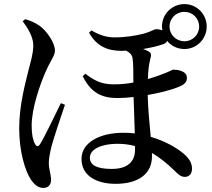

<svg xmlns="http://www.w3.org/2000/svg" viewBox="-20 -856 1040 940"><path d="M810 -726C810 -766 842 -798 883 -798C923 -798 955 -766 955 -726C955 -686 923 -654 883 -654C842 -654 810 -686 810 -726ZM91 -752C113 -723 143 -677 143 -634C143 -593 129 -550 119 -510C105 -451 74 -343 74 -228C74 -115 102 -22 131 23C153 55 173 64 192 64C218 64 230 47 230 24C230 -1 219 -25 219 -60C219 -78 224 -106 232 -139C245 -186 278 -285 298 -343L278 -351C252 -299 196 -180 176 -150C167 -136 158 -138 151 -152C141 -170 135 -199 135 -240C135 -330 178 -445 200 -497C226 -559 249 -582 249 -608C249 -647 209 -704 175 -729C150 -746 127 -756 103 -762ZM641 -141V-123C641 -63 603 -29 527 -29C457 -29 420 -46 420 -84C420 -131 489 -152 553 -152C583 -152 612 -149 641 -141ZM398 -495 385 -483C426 -399 482 -376 555 -376C582 -376 607 -378 634 -381L640 -203C622 -205 603 -206 584 -206C468 -206 379 -158 379 -78C379 5 453 44 546 44C663 44 724 -9 724 -90V-107C760 -86 797 -57 836 -19C851 -4 865 10 885 10C908 10 920 -7 920 -30C920 -60 905 -82 875 -107C842 -134 787 -166 718 -186C712 -247 705 -319 703 -391C757 -400 815 -414 858 -432C887 -444 895 -457 895 -475C895 -512 842 -515 828 -515C823 -515 812 -507 786 -497C764 -488 735 -478 704 -469C705 -507 709 -542 716 -568C722 -587 721 -597 706 -605C699 -609 690 -613 680 -616C718 -622 755 -631 780 -640C789 -643 795 -648 798 -656C818 -631 849 -616 883 -616C943 -616 992 -665 992 -726C992 -787 943 -836 883 -836C822 -836 773 -787 773 -726L775 -707C766 -711 755 -713 744 -713C734 -713 720 -701 683 -691C642 -681 595 -673 540 -673C500 -673 465 -685 428 -707L416 -696C453 -629 508 -607 575 -607L597 -608C612 -601 626 -590 629 -571C633 -546 633 -496 633 -452C607 -447 575 -443 537 -443C472 -443 438 -465 398 -495Z"/></svg>

Font: Noto Serif CJK KR SemiBold
Style: Regular
Weight: 600
Designer: Ryoko NISHIZUKA 西塚涼子 (kana & ideographs); Frank Grießhammer (Latin, Greek & Cyrillic); Wenlong ZHANG 张文龙 (bopomofo); San
Foundry: Adobe
Version: Version 2.001;hotconv 1.1.0;makeotfexe 2.6.0